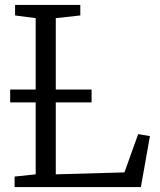

<svg xmlns="http://www.w3.org/2000/svg" viewBox="-20 -763 652 783"><path d="M39.5 0V-43L125.5 -52V-689L41.5 -700V-743H307.5V-700L207.5 -689V-52L487.5 -60L543.5 -216L591.5 -208L554.5 0ZM353.5 -398V-345.5H21.5V-398Z"/></svg>

Font: Merriweather Light
Style: Regular
Weight: 300
Version: Version 2.100